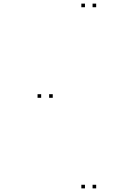

<svg xmlns="http://www.w3.org/2000/svg" viewBox="-20 -831 660 1061"><path d="M511.5 -791V-811H491.5V-791ZM449.5 -791V-811H429.5V-791ZM207.5 -290.5V-310.5H187.5V-290.5ZM449.5 210V190H429.5V210ZM511.5 210V190H491.5V210ZM271.5 -290.5V-310.5H251.5V-290.5Z"/></svg>

Font: Monaspace Argon Dots Var
Style: Regular
Weight: 400
Designer: Riley Cran and the Lettermatic Team
Version: Version 1.100 (Monaspace Argon Dots)